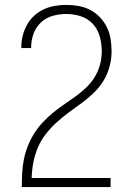

<svg xmlns="http://www.w3.org/2000/svg" viewBox="-20 -763 540 783"><path d="M69 0V-1Q69 -29 70.5 -57.5Q72 -86 77.5 -113.5Q83 -141 93.5 -167.5Q104 -194 119 -218Q134 -242 153 -262.5Q172 -283 194 -301.5Q216 -320 239 -335.5Q262 -351 285 -367.5Q308 -384 329 -403.5Q350 -423 365 -447Q380 -471 387.5 -498.5Q395 -526 395 -554Q395 -584 387 -613.5Q379 -643 359 -665Q339 -687 310 -696.5Q281 -706 251 -706Q223 -706 195.5 -698.5Q168 -691 147.5 -672Q127 -653 117 -626Q107 -599 107 -571V-567H67V-572Q67 -596 73 -619Q79 -642 90.5 -662.5Q102 -683 119.5 -699Q137 -715 158.5 -725Q180 -735 203.5 -739Q227 -743 251 -743Q276 -743 301 -738.5Q326 -734 348 -722.5Q370 -711 387.5 -692.5Q405 -674 416 -651.5Q427 -629 431 -604Q435 -579 435 -554Q435 -522 426.5 -490.5Q418 -459 401 -432Q384 -405 361 -383Q338 -361 312 -342Q286 -323 260 -304Q234 -285 210.5 -263.5Q187 -242 167 -216.5Q147 -191 134.5 -161.5Q122 -132 116 -100.5Q110 -69 109 -37H431V0Z"/></svg>

Font: Iosevka SS18 Extralight
Style: Regular
Weight: 200
Monospace: yes
Designer: Belleve Invis
Foundry: Belleve Invis
Version: Version 25.1.1; ttfautohint (v1.8.4)